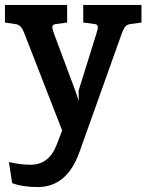

<svg xmlns="http://www.w3.org/2000/svg" viewBox="-31 -505 591 775"><path d="M540 -485V-414L496 -408Q482 -406 475 -398Q468 -390 461 -371L290 108Q240 250 121 250Q59 250 18 234L5 149Q52 160 93 160Q166 160 197 81L220 22L67 -371Q60 -389 51.5 -398Q43 -407 29 -408L-11 -414V-485H240V-414L194 -408Q180 -406 180 -395Q180 -390 187 -369L274 -136L287 -97L286 -138L358 -369Q364 -387 364 -395Q364 -407 351 -408L305 -414V-485Z"/></svg>

Font: Enriqueta SemiBold
Style: Regular
Weight: 600
Designer: Viviana Monsalve, Gustavo Ibarra
Foundry: 72Puntos
Version: Version 2.000